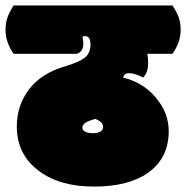

<svg xmlns="http://www.w3.org/2000/svg" viewBox="-52 -670 684 706"><path d="M-31.7 -560.1Q-31.7 -514.6 -2 -472.2H231.4Q254.4 -481.4 254.4 -508.8Q254.4 -518.6 251.5 -535.2Q254.9 -537.1 261.2 -537.1Q280.8 -537.1 280.8 -505.4Q280.8 -473.6 257.8 -456.5Q239.3 -441.9 186.5 -425.8Q99.6 -400.4 54.7 -341.3Q9.8 -282.2 9.8 -205.1Q9.8 -102.5 89.8 -42.5Q167 16.1 293 16.1Q418.9 16.1 490.2 -33.2Q568.4 -86.9 568.4 -188Q568.4 -254.9 521.2 -311Q474.1 -367.2 400.4 -384.8Q404.8 -400.9 421.4 -400.9Q443.4 -400.9 474.6 -384.8Q492.7 -403.8 492.7 -438Q492.7 -457 489.7 -472.2H582Q612.3 -514.2 612.3 -560.1Q612.3 -586.9 605 -606.4Q597.7 -626 582 -649.9H-2Q-17.6 -625.5 -24.7 -605.2Q-31.7 -585 -31.7 -560.1ZM299.3 -232.9Q313 -226.6 320.1 -219.7Q327.1 -212.9 327.1 -202.4Q327.1 -191.9 316.7 -186Q306.2 -180.2 289.6 -180.2Q272.9 -180.2 262 -185.3Q251 -190.4 251 -200.9Q251 -211.4 262.9 -219Q274.9 -226.6 299.3 -232.9Z"/></svg>

Font: Friends & Family
Style: Regular
Weight: 400
Designer: Sarang Kulkarni, Maithili Shingre, Noopur Datye
Foundry: Ek Type
Version: Version 1.000;hotconv 1.0.117;makeotfexe 2.5.65602